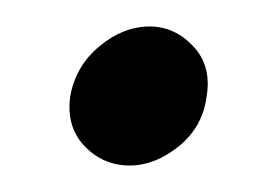

<svg xmlns="http://www.w3.org/2000/svg" viewBox="-20 -355 208 145"><path d="M33 -282Q30 -259 44 -244.5Q58 -230 78 -230Q97 -230 115 -244.5Q133 -259 136 -282Q140 -305 126 -320Q112 -335 93 -335Q73 -335 55 -320Q37 -305 33 -282Z"/></svg>

Font: Josefin Slab Thin
Style: Italic
Weight: 100
Italic angle: -12°
Designer: Santiago Orozco
Foundry: Typemade
Version: Version 2.000